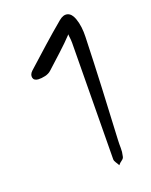

<svg xmlns="http://www.w3.org/2000/svg" viewBox="-145 -773 737 935"><g transform="rotate(-20 223.5 -305.0)"><path d="M308 84Q303 74 296.5 64.5Q290 55 290 46Q291 -104 293 -254Q295 -404 296 -555Q296 -573 293 -592V-600Q261 -566 222 -530.5Q183 -495 148 -463Q136 -452 116.5 -447.5Q97 -443 80 -444Q58 -446 55 -462.5Q52 -479 68 -494Q120 -541 172 -587.5Q224 -634 278 -679Q302 -699 322.5 -693Q343 -687 354 -657Q362 -635 365 -610Q368 -585 367 -560Q363 -430 357 -298.5Q351 -167 344 -34Q343 -13 343.5 7.5Q344 28 339 48Q338 59 327 66.5Q316 74 308 84Z"/></g></svg>

Font: Mynerve
Style: Regular
Weight: 400
Designer: Carolina Short
Foundry: Carolina Short
Version: Version 1.000; ttfautohint (v1.8.4.7-5d5b)